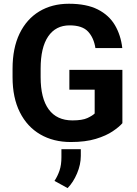

<svg xmlns="http://www.w3.org/2000/svg" viewBox="-20 -741 722 1015"><path d="M627 -371.6V-89.8Q610.4 -70.3 575.7 -46.9Q541 -23.4 486.3 -6.8Q431.6 9.8 354 9.8Q262.2 9.8 192.9 -30.5Q123.5 -70.8 85 -147.5Q46.4 -224.1 46.4 -333V-377.4Q46.4 -486.8 83.5 -563.5Q120.6 -640.1 187.7 -680.7Q254.9 -721.2 344.2 -721.2Q437 -721.2 496.6 -691.2Q556.2 -661.1 587.4 -608.2Q618.7 -555.2 626.5 -486.8H484.4Q476.1 -541 445.6 -574Q415 -606.9 348.1 -606.9Q274.4 -606.9 234.6 -548.3Q194.8 -489.7 194.8 -378.4V-333Q194.8 -221.2 237.5 -162.8Q280.3 -104.5 362.8 -104.5Q415 -104.5 441.9 -116.9Q468.8 -129.4 480.5 -141.1V-267.1H346.7V-371.6ZM407.2 47.9V83Q407.2 128.9 387.2 176Q367.2 223.1 337.4 253.4L268.1 215.3Q285.2 189 294.9 159.9Q304.7 130.9 304.7 89.8V47.9Z"/></svg>

Font: Vazirmatn RD
Style: Bold
Weight: 700
Designer: Saber Rastikerdar
Foundry: Saber Rastikerdar
Version: Version 32.102